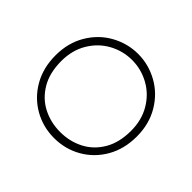

<svg xmlns="http://www.w3.org/2000/svg" viewBox="-123 -635 805 805"><g transform="rotate(45 280.0 -232.5)"><path d="M73 -233Q73 -163 101.5 -115Q130 -67 177 -43Q224 -19 280 -19Q336 -19 383 -43Q430 -67 458.5 -115Q487 -163 487 -233Q487 -297 458 -345.5Q429 -394 381.5 -420Q334 -446 280 -446Q226 -446 178.5 -420Q131 -394 102 -345.5Q73 -297 73 -233ZM39 -233Q39 -307 73 -364Q107 -421 162.5 -451.5Q218 -482 280 -482Q342 -482 397.5 -451.5Q453 -421 487 -364Q521 -307 521 -233Q521 -159 488.5 -102.5Q456 -46 401 -14.5Q346 17 280 17Q214 17 159 -14.5Q104 -46 71.5 -102.5Q39 -159 39 -233Z"/></g></svg>

Font: Kreadon
Style: Regular
Weight: 400
Designer: kohakuno
Foundry: StudioGnu
Version: Version 1.000;Glyphs 3.1.2 (3151)